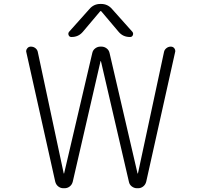

<svg xmlns="http://www.w3.org/2000/svg" viewBox="-20 -995 1040 993"><path d="M665 -830.1Q670.9 -822.3 667 -813Q663.1 -803.7 653.3 -803.7H651.4Q616.2 -803.7 593.8 -830.1L503.9 -936.5Q501 -939.5 498 -936.5L408.2 -830.1Q385.7 -803.7 350.6 -803.7H348.6Q338.9 -803.7 335 -813Q331.1 -822.3 336.9 -830.1L442.4 -948.2Q464.8 -974.6 499 -974.6H502.9Q537.1 -974.6 559.6 -948.2ZM828.1 -725.6Q830.1 -737.3 840.3 -745.6Q850.6 -753.9 863.3 -753.9Q875 -753.9 881.8 -745.1Q886.7 -738.3 886.7 -730.5Q886.7 -728.5 885.7 -725.6L736.3 -55.7Q732.4 -40 720.7 -30.8Q709 -21.5 694.3 -21.5H688.5Q673.8 -21.5 661.6 -30.8Q649.4 -40 646.5 -55.7L502 -678.7Q502 -678.7 501 -678.7Q500 -678.7 500 -678.7L356.4 -55.7Q352.5 -40 340.8 -30.8Q329.1 -21.5 313.5 -21.5H307.6Q293 -21.5 281.2 -30.8Q269.5 -40 265.6 -55.7L116.2 -724.6Q115.2 -727.5 115.2 -730.5Q115.2 -738.3 121.1 -745.1Q127.9 -753.9 139.6 -753.9Q153.3 -753.9 163.6 -745.6Q173.8 -737.3 175.8 -724.6L309.6 -97.7Q309.6 -97.7 310.5 -97.7Q311.5 -97.7 311.5 -97.7L457 -719.7Q460 -735.4 472.2 -744.6Q484.4 -753.9 499 -753.9H504.9Q519.5 -753.9 531.7 -744.6Q543.9 -735.4 546.9 -719.7L691.4 -97.7Q691.4 -97.7 692.4 -97.7Q693.4 -97.7 693.4 -97.7Z"/></svg>

Font: Gen Jyuu Gothic L Monospace Light
Style: Regular
Weight: 300
Designer: [Source Han Sans]
Ryoko NISHIZUKA  (kana & ideographs); Paul D. Hunt (Latin, Greek & Cyrillic); Wenlong ZHANG  (bopomofo
Version: Version 1.002.20150607